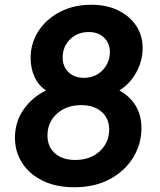

<svg xmlns="http://www.w3.org/2000/svg" viewBox="-20 -777 674 809"><path d="M293 12Q217 12 161 -15Q105 -42 74 -89.5Q43 -137 43 -197Q43 -263 79 -315Q115 -367 174 -396Q142 -417 125.5 -453Q109 -489 109 -533Q109 -595 142 -646Q175 -697 233 -727Q291 -757 365 -757Q429 -757 477.5 -733.5Q526 -710 553.5 -669Q581 -628 581 -575Q581 -520 554 -471.5Q527 -423 483 -396Q528 -371 552 -331Q576 -291 576 -237Q576 -170 541 -113Q506 -56 442.5 -22Q379 12 293 12ZM333 -449Q381 -449 412 -481Q443 -513 443 -558Q443 -595 418.5 -618.5Q394 -642 354 -642Q306 -642 275 -611Q244 -580 244 -535Q244 -497 268.5 -473Q293 -449 333 -449ZM297 -103Q360 -103 400 -139.5Q440 -176 440 -231Q440 -278 408 -306Q376 -334 322 -334Q260 -334 220 -298Q180 -262 180 -206Q180 -159 211.5 -131Q243 -103 297 -103Z"/></svg>

Font: Plus Jakarta Sans
Style: Bold Italic
Weight: 700
Italic angle: -8°
Designer: Gumpita Rahayu
Foundry: Tokotype
Version: Version 2.071; ttfautohint (v1.8.4.7-5d5b);gftools[0.9.29]